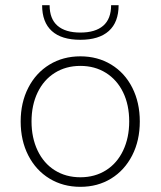

<svg xmlns="http://www.w3.org/2000/svg" viewBox="-20 -717 622 743"><path d="M60 -247Q60 -320 89.5 -377.5Q119 -435 171.5 -467Q224 -499 291 -499Q358 -499 410.5 -467Q463 -435 492 -377.5Q521 -320 521 -247Q521 -173 491.5 -115.5Q462 -58 410 -26Q358 6 291 6Q224 6 171.5 -26Q119 -58 89.5 -115.5Q60 -173 60 -247ZM480 -247Q480 -311 456.5 -359.5Q433 -408 390 -435Q347 -462 291 -462Q235 -462 192 -435Q149 -408 125.5 -359Q102 -310 102 -247Q102 -184 125.5 -134.5Q149 -85 192 -58Q235 -31 291 -31Q347 -31 390 -58Q433 -85 456.5 -134.5Q480 -184 480 -247ZM143 -697H172Q172 -644 202.5 -617.5Q233 -591 291 -591Q349 -591 379.5 -617.5Q410 -644 410 -697H439Q439 -631 401 -597Q363 -563 291 -563Q218 -563 180.5 -597Q143 -631 143 -697Z"/></svg>

Font: Hanken Grotesk ExtraLight
Style: Regular
Weight: 200
Designer: Alfredo Marco Pradil
Foundry: Hanken Design Co.
Version: Version 3.014